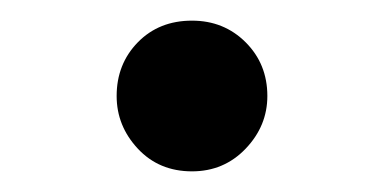

<svg xmlns="http://www.w3.org/2000/svg" viewBox="-20 -150 372 186"><path d="M166 16Q134 16 113.5 -6Q93 -28 93 -57Q93 -88 113.5 -109Q134 -130 166 -130Q197 -130 218 -109Q239 -88 239 -57Q239 -28 218 -6Q197 16 166 16Z"/></svg>

Font: Noto Serif SC ExtraLight SemiBold
Style: Regular
Weight: 600
Version: Version 2.002-H1;hotconv 1.1.0;makeotfexe 2.6.0